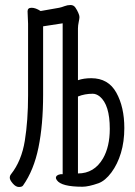

<svg xmlns="http://www.w3.org/2000/svg" viewBox="-20 -733 540 766"><path d="M309 12Q225 12 207 -14Q203 -20 203 -23Q203 -35 222 -38H230V-640L152 -628V-355Q152 -235 133.5 -144.5Q115 -54 72 7Q68 13 55.5 13Q43 13 31 -1Q19 -15 19 -23.5Q19 -32 24 -38Q66 -91 79 -171.5Q92 -252 92 -353V-638L90 -688Q90 -702 106 -702Q122 -702 142 -689L216 -702Q226 -704 237.5 -708.5Q249 -713 261.5 -713Q274 -713 281 -702.5Q288 -692 292.5 -681.5Q297 -671 297 -665Q297 -659 294 -645Q291 -631 291 -619V-413Q314 -421 344 -421Q412 -421 444 -363.5Q476 -306 476 -222Q476 -168 462.5 -123Q449 -78 424.5 -45Q400 -12 373 -2Q333 12 309 12ZM291 -41Q356 -41 391 -101Q418 -148 418 -219Q418 -315 378 -348Q364 -359 350 -359Q318 -359 291 -348Z"/></svg>

Font: LXGW WenKai Mono TC
Style: Regular
Weight: 400
Designer: LXGW / Fontworks Inc.
Foundry: LXGW / Fontworks Inc.
Version: Version 1.330